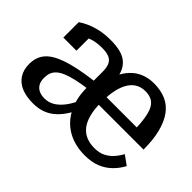

<svg xmlns="http://www.w3.org/2000/svg" viewBox="-97 -805 1075 1075"><g transform="rotate(45 440.0 -268.0)"><path d="M389 -322 388 -265Q334 -258 295 -249Q256 -240 230.5 -229Q205 -218 190 -204Q175 -190 169 -173Q163 -156 163 -134Q163 -107 173 -89.5Q183 -72 201.5 -63Q220 -54 246 -54Q276 -54 301.5 -68Q327 -82 350.5 -110.5Q374 -139 395 -184L431 -149Q412 -109 391 -79.5Q370 -50 344.5 -29.5Q319 -9 288 1Q257 11 220 11Q166 11 128 -5Q90 -21 69.5 -53Q49 -85 49 -131Q49 -173 67.5 -204Q86 -235 126 -257Q166 -279 231 -295Q296 -311 389 -322ZM278 -548Q322 -548 355 -539.5Q388 -531 410 -511.5Q432 -492 443.5 -460.5Q455 -429 455 -383L371 -300V-389Q371 -423 362 -443.5Q353 -464 332 -473.5Q311 -483 274 -483Q221 -483 186.5 -467.5Q152 -452 137 -434Q134 -441 136 -449.5Q138 -458 144.5 -465.5Q151 -473 161 -478.5Q171 -484 184 -485V-370H80V-492Q94 -502 121.5 -515.5Q149 -529 188.5 -538.5Q228 -548 278 -548ZM640 -55Q678 -55 705 -68.5Q732 -82 751.5 -104Q771 -126 785 -152L840 -112Q820 -75 791 -47Q762 -19 723 -3.5Q684 12 631 12Q554 12 496 -20Q438 -52 404.5 -114.5Q371 -177 371 -267Q371 -298 375.5 -315Q380 -332 387 -342Q394 -352 402.5 -359Q411 -366 420 -375Q431 -416 449.5 -448Q468 -480 493 -502.5Q518 -525 550.5 -536.5Q583 -548 621 -548Q675 -548 716 -530Q757 -512 784.5 -474Q812 -436 826.5 -379Q841 -322 841 -244H445L444 -305H752L728 -280Q726 -338 719.5 -377.5Q713 -417 700 -440Q687 -463 666.5 -473Q646 -483 617 -483Q588 -483 564 -470.5Q540 -458 522.5 -431.5Q505 -405 495.5 -363.5Q486 -322 486 -264Q486 -207 497 -167Q508 -127 528 -102.5Q548 -78 576.5 -66.5Q605 -55 640 -55Z"/></g></svg>

Font: Roboto Serif SemiCondensed Medium
Style: Regular
Weight: 500
Width: 4
Designer: Greg Gazdowicz
Foundry: Commercial Type
Version: Version 1.007